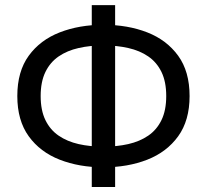

<svg xmlns="http://www.w3.org/2000/svg" viewBox="-20 -743 822 763"><path d="M141.6 -361.3Q141.6 -418 160.4 -456.8Q179.2 -495.6 213.1 -518.8Q247.1 -542 292.5 -552.2Q337.9 -562.5 391.1 -562.5Q444.3 -562.5 489.7 -552.2Q535.2 -542 569.1 -518.8Q603 -495.6 621.8 -456.8Q640.6 -418 640.6 -361.3Q640.6 -304.7 621.8 -265.9Q603 -227.1 569.1 -203.9Q535.2 -180.7 489.7 -170.4Q444.3 -160.2 391.1 -160.2Q337.9 -160.2 292.5 -170.4Q247.1 -180.7 213.1 -203.9Q179.2 -227.1 160.4 -265.9Q141.6 -304.7 141.6 -361.3ZM48.8 -361.3Q48.8 -264.2 94.2 -201.4Q139.6 -138.7 217.3 -108.4Q294.9 -78.1 391.1 -78.1Q487.8 -78.1 565.2 -108.4Q642.6 -138.7 688 -201.4Q733.4 -264.2 733.4 -361.3Q733.4 -459 688 -521.5Q642.6 -584 565.2 -614.3Q487.8 -644.5 391.1 -644.5Q294.9 -644.5 217.3 -614.3Q139.6 -584 94.2 -521.5Q48.8 -459 48.8 -361.3ZM344.7 0H437.5V-722.7H344.7Z"/></svg>

Font: Giphurs
Style: Regular
Weight: 400
Version: Version 2.010